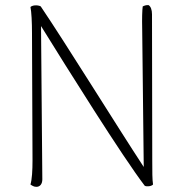

<svg xmlns="http://www.w3.org/2000/svg" viewBox="-20 -715 711 744"><path d="M121 9C135 9 144 -2 144 -20L139 -614C239 -453 453 -110 541 5C549 9 567 7 573 0C570 -19 570 -51 570 -93L569 -660C569 -677 564 -690 556 -695C546 -696 539 -693 533 -690C531 -675 530 -644 531 -602L537 -68C432 -228 236 -545 138 -690C133 -694 110 -698 98 -688C102 -669 104 -628 104 -586L106 -94C106 -54 104 -20 98 0C104 4 111 9 121 9Z"/></svg>

Font: Arima Koshi ExtraLight
Style: Regular
Weight: 275
Designer: Joana Correia and Natanael Gama
Foundry: NDISCOVER
Version: Version 1.019;PS 001.019;hotconv 1.0.88;makeotf.lib2.5.64775